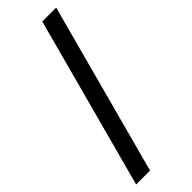

<svg xmlns="http://www.w3.org/2000/svg" viewBox="-285 -787 921 921"><g transform="rotate(-45 176.0 -326.5)"><path d="M340.3 -761.7 106 109.4H11.7L246.1 -761.7Z"/></g></svg>

Font: Inter 24pt Medium
Style: Regular
Weight: 500
Designer: Rasmus Andersson
Foundry: rsms
Version: Version 4.001;git-66647c0bb